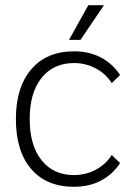

<svg xmlns="http://www.w3.org/2000/svg" viewBox="-20 -707 502 737"><path d="M41 -250Q41 -372 100 -441Q159 -510 264 -510Q322 -510 367 -486.5Q412 -463 441 -419L409 -388Q386 -424 347.5 -444.5Q309 -465 264 -465Q185 -465 139.5 -408Q94 -351 94 -250Q94 -149 139.5 -92Q185 -35 264 -35Q309 -35 347.5 -55.5Q386 -76 409 -112L441 -81Q412 -37 367 -13.5Q322 10 264 10Q158 10 99.5 -58.5Q41 -127 41 -250ZM319 -687H379L289 -554H245Z"/></svg>

Font: Sarabun ExtraLight
Style: Regular
Weight: 275
Designer: Suppakit Chalermlarp | Katatrad Co.,Ltd.
Foundry: Cadson Demak Co.,Ltd.
Version: Version 1.000; ttfautohint (v1.6)